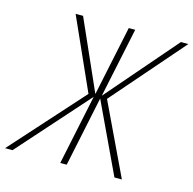

<svg xmlns="http://www.w3.org/2000/svg" viewBox="-150 -816 928 921"><g transform="rotate(15 314.0 -355.0)"><path d="M-46 0 273 -355 114 -710H151L305 -363L378 -710H410L337 -363L637 -710H674L365 -355L534 0H497L333 -348L260 0H228L301 -348L-9 0Z"/></g></svg>

Font: Geist Mono Thin
Style: Italic
Weight: 100
Italic angle: -12°
Monospace: yes
Designer: Basement.studio, Andrés Briganti, Mateo Zaragoza
Foundry: Basement.studio, Vercel, Andrés Briganti, Guido Ferreyra, Mateo Zaragoza
Version: Version 1.500; ttfautohint (v1.8.4.7-5d5b)